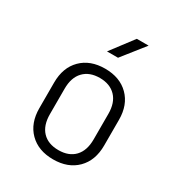

<svg xmlns="http://www.w3.org/2000/svg" viewBox="-186 -909 971 1042"><g transform="rotate(30 300.0 -388.0)"><path d="M300 9Q207 9 152 -46Q97 -101 97 -195V-355Q97 -449 152 -504Q207 -559 300 -559Q393 -559 448 -504Q503 -449 503 -356V-195Q503 -101 448 -46Q393 9 300 9ZM300 -49Q365 -49 401 -87Q437 -125 437 -195V-355Q437 -425 400.5 -463Q364 -501 300 -501Q236 -501 199.5 -463Q163 -425 163 -355V-195Q163 -125 199 -87Q235 -49 300 -49ZM261 -645 367 -785H441L330 -645Z"/></g></svg>

Font: Tiny ExtraLight
Style: Regular
Weight: 200
Monospace: yes
Designer: Philipp Nurullin, Konstantin Bulenkov
Foundry: JetBrains
Version: Version 2.251; ttfautohint (v1.8.4.7-5d5b)